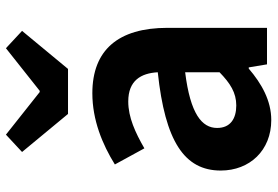

<svg xmlns="http://www.w3.org/2000/svg" viewBox="-160 -738 912 631"><g transform="rotate(-90 295.5 -422.0)"><path d="M217 14C281 14 337 -18 386 -60H390L400 0H520V-327C520 -489 447 -574 305 -574C217 -574 137 -541 71 -500L124 -403C176 -433 226 -456 278 -456C347 -456 371 -414 374 -359C148 -335 51 -272 51 -152C51 -57 117 14 217 14ZM265 -101C222 -101 191 -120 191 -164C191 -214 237 -252 374 -269V-156C338 -121 307 -101 265 -101ZM237 -654H385L510 -805L453 -858L313 -747H309L169 -858L112 -805Z"/></g></svg>

Font: Source Han Sans CN
Style: Bold
Weight: 700
Designer: Ryoko NISHIZUKA 西塚涼子 (kana, bopomofo & ideographs); Paul D. Hunt (Latin, Greek & Cyrillic); Sandoll Communications 산돌커뮤니
Foundry: Adobe
Version: Version 2.001;hotconv 1.0.107;makeotfexe 2.5.65593